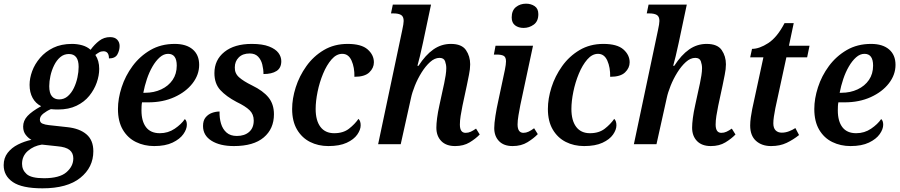

<svg xmlns="http://www.w3.org/2000/svg" viewBox="-69 -785 4896 1045"><path d="M162 240Q51 240 1 206Q-49 172 -49 114Q-49 75 -27.5 47Q-6 19 29 1.5Q64 -16 102 -24Q85 -33 71 -51Q57 -69 57 -96Q57 -128 80.5 -153.5Q104 -179 155 -207Q125 -222 108.5 -252Q92 -282 92 -323Q92 -359 106 -397.5Q120 -436 149 -470Q178 -504 221 -525Q264 -546 323 -546Q352 -546 378.5 -538.5Q405 -531 424 -514Q445 -543 471 -563Q497 -583 530 -583Q556 -583 569 -569Q582 -555 582 -535Q582 -511 570 -489Q558 -467 524 -467Q524 -506 494 -506Q481 -506 470.5 -500Q460 -494 450 -486Q471 -455 471 -410Q471 -374 457.5 -335.5Q444 -297 417 -263.5Q390 -230 347.5 -209.5Q305 -189 247 -189Q238 -189 226.5 -189.5Q215 -190 208 -191Q186 -182 167 -167Q148 -152 148 -134Q148 -118 162.5 -112Q177 -106 197 -104L297 -93Q364 -86 401.5 -54Q439 -22 439 38Q439 126 368 183Q297 240 162 240ZM253 -244Q280 -244 300 -261.5Q320 -279 333 -306Q346 -333 352.5 -363.5Q359 -394 359 -421Q359 -491 306 -491Q279 -491 259 -474Q239 -457 225.5 -429.5Q212 -402 205.5 -372Q199 -342 199 -316Q199 -278 213.5 -261Q228 -244 253 -244ZM170 185Q255 185 292.5 152.5Q330 120 330 77Q330 48 310 31.5Q290 15 243 11L159 2Q114 9 82.5 36.5Q51 64 51 107Q51 140 76 162.5Q101 185 170 185Z M770 10Q716 10 671 -12Q626 -34 599.5 -79Q573 -124 573 -192Q573 -248 593 -310Q613 -372 652.5 -425.5Q692 -479 749.5 -512.5Q807 -546 882 -546Q945 -546 980 -516Q1015 -486 1015 -432Q1015 -378 979 -331.5Q943 -285 880.5 -256.5Q818 -228 738 -228H704Q702 -218 701.5 -206Q701 -194 701 -184Q701 -125 726 -92.5Q751 -60 801 -60Q846 -60 882 -84.5Q918 -109 937 -137Q948 -128 948 -106Q948 -82 929 -55Q910 -28 870.5 -9Q831 10 770 10ZM720 -280Q769 -280 808.5 -298.5Q848 -317 870.5 -350Q893 -383 893 -428Q893 -492 846 -492Q822 -492 800.5 -473Q779 -454 761 -423Q743 -392 730.5 -354.5Q718 -317 711 -280Z M1204 10Q1128 10 1082 -19Q1036 -48 1036 -99Q1036 -129 1050 -146Q1064 -163 1084.5 -170.5Q1105 -178 1126 -178Q1125 -142 1134 -112Q1143 -82 1164 -63.5Q1185 -45 1220 -45Q1262 -45 1287 -67Q1312 -89 1312 -129Q1312 -163 1289.5 -185Q1267 -207 1219 -230Q1162 -260 1130 -295Q1098 -330 1098 -387Q1098 -459 1152.5 -502.5Q1207 -546 1301 -546Q1360 -546 1395.5 -532Q1431 -518 1446.5 -497Q1462 -476 1462 -452Q1462 -415 1436 -398.5Q1410 -382 1365 -382Q1365 -408 1358.5 -434Q1352 -460 1335.5 -477Q1319 -494 1290 -494Q1252 -494 1230.5 -472.5Q1209 -451 1209 -418Q1208 -386 1232 -364.5Q1256 -343 1303 -320Q1363 -291 1392.5 -254.5Q1422 -218 1422 -163Q1422 -84 1366.5 -37Q1311 10 1204 10Z M1718 10Q1663 10 1618.5 -12.5Q1574 -35 1547.5 -80Q1521 -125 1521 -192Q1521 -248 1540.5 -309.5Q1560 -371 1598.5 -425Q1637 -479 1693.5 -512.5Q1750 -546 1823 -546Q1898 -546 1932 -516Q1966 -486 1966 -446Q1966 -415 1941 -391Q1916 -367 1860 -367Q1861 -418 1844.5 -455Q1828 -492 1794 -492Q1762 -492 1735.5 -461.5Q1709 -431 1689.5 -384Q1670 -337 1659.5 -285.5Q1649 -234 1649 -192Q1649 -129 1675 -94.5Q1701 -60 1750 -60Q1799 -60 1830.5 -84.5Q1862 -109 1882 -138Q1894 -127 1894 -103Q1894 -79 1875.5 -52.5Q1857 -26 1818 -8Q1779 10 1718 10Z M2408 10Q2359 10 2332.5 -17.5Q2306 -45 2306 -90Q2306 -111 2310 -142.5Q2314 -174 2323 -214L2341 -297Q2344 -310 2348.5 -331Q2353 -352 2356.5 -374.5Q2360 -397 2360 -414Q2360 -433 2353.5 -451.5Q2347 -470 2323 -470Q2297 -470 2272 -447.5Q2247 -425 2225.5 -390.5Q2204 -356 2189 -318.5Q2174 -281 2168 -252L2112 0H1989L2120 -620Q2124 -638 2126 -651Q2128 -664 2128 -671Q2128 -695 2114 -703.5Q2100 -712 2073 -712H2059L2069 -760H2277L2233 -552Q2225 -514 2216.5 -479Q2208 -444 2203 -427H2209Q2247 -486 2290 -516Q2333 -546 2385 -546Q2444 -546 2467 -512.5Q2490 -479 2490 -435Q2490 -409 2483.5 -378Q2477 -347 2472 -321L2448 -209Q2442 -180 2438 -154Q2434 -128 2434 -107Q2434 -62 2465 -62Q2480 -62 2493 -68Q2506 -74 2522 -85L2542 -53Q2520 -30 2487 -10Q2454 10 2408 10Z M2781 -633Q2753 -633 2734.5 -647Q2716 -661 2716 -690Q2716 -728 2739 -746.5Q2762 -765 2794 -765Q2821 -765 2841 -751.5Q2861 -738 2861 -708Q2861 -669 2836 -651Q2811 -633 2781 -633ZM2721 10Q2673 10 2647 -17Q2621 -44 2621 -88Q2621 -113 2627.5 -154.5Q2634 -196 2643 -236L2679 -405Q2685 -435 2685 -451Q2685 -474 2672.5 -481Q2660 -488 2634 -488H2619L2628 -536H2832L2763 -213Q2758 -188 2753 -158Q2748 -128 2748 -108Q2748 -62 2780 -62Q2794 -62 2808 -68.5Q2822 -75 2838 -87L2858 -55Q2836 -32 2802 -11Q2768 10 2721 10Z M3110 10Q3055 10 3010.5 -12.5Q2966 -35 2939.5 -80Q2913 -125 2913 -192Q2913 -248 2932.5 -309.5Q2952 -371 2990.5 -425Q3029 -479 3085.5 -512.5Q3142 -546 3215 -546Q3290 -546 3324 -516Q3358 -486 3358 -446Q3358 -415 3333 -391Q3308 -367 3252 -367Q3253 -418 3236.5 -455Q3220 -492 3186 -492Q3154 -492 3127.5 -461.5Q3101 -431 3081.5 -384Q3062 -337 3051.5 -285.5Q3041 -234 3041 -192Q3041 -129 3067 -94.5Q3093 -60 3142 -60Q3191 -60 3222.5 -84.5Q3254 -109 3274 -138Q3286 -127 3286 -103Q3286 -79 3267.5 -52.5Q3249 -26 3210 -8Q3171 10 3110 10Z M3800 10Q3751 10 3724.5 -17.5Q3698 -45 3698 -90Q3698 -111 3702 -142.5Q3706 -174 3715 -214L3733 -297Q3736 -310 3740.5 -331Q3745 -352 3748.5 -374.5Q3752 -397 3752 -414Q3752 -433 3745.5 -451.5Q3739 -470 3715 -470Q3689 -470 3664 -447.5Q3639 -425 3617.5 -390.5Q3596 -356 3581 -318.5Q3566 -281 3560 -252L3504 0H3381L3512 -620Q3516 -638 3518 -651Q3520 -664 3520 -671Q3520 -695 3506 -703.5Q3492 -712 3465 -712H3451L3461 -760H3669L3625 -552Q3617 -514 3608.5 -479Q3600 -444 3595 -427H3601Q3639 -486 3682 -516Q3725 -546 3777 -546Q3836 -546 3859 -512.5Q3882 -479 3882 -435Q3882 -409 3875.5 -378Q3869 -347 3864 -321L3840 -209Q3834 -180 3830 -154Q3826 -128 3826 -107Q3826 -62 3857 -62Q3872 -62 3885 -68Q3898 -74 3914 -85L3934 -53Q3912 -30 3879 -10Q3846 10 3800 10Z M4128 10Q4077 10 4045.5 -18.5Q4014 -47 4014 -102Q4014 -122 4017.5 -147Q4021 -172 4025 -191L4086 -473H4014L4024 -519Q4064 -519 4112.5 -550.5Q4161 -582 4201 -659H4251L4225 -536H4337L4324 -473H4211L4151 -196Q4146 -171 4143 -150Q4140 -129 4140 -114Q4140 -88 4152.5 -75.5Q4165 -63 4186 -63Q4206 -63 4225.5 -70.5Q4245 -78 4260 -88L4280 -50Q4249 -25 4212.5 -7.5Q4176 10 4128 10Z M4560 10Q4506 10 4461 -12Q4416 -34 4389.5 -79Q4363 -124 4363 -192Q4363 -248 4383 -310Q4403 -372 4442.5 -425.5Q4482 -479 4539.5 -512.5Q4597 -546 4672 -546Q4735 -546 4770 -516Q4805 -486 4805 -432Q4805 -378 4769 -331.5Q4733 -285 4670.5 -256.5Q4608 -228 4528 -228H4494Q4492 -218 4491.5 -206Q4491 -194 4491 -184Q4491 -125 4516 -92.5Q4541 -60 4591 -60Q4636 -60 4672 -84.5Q4708 -109 4727 -137Q4738 -128 4738 -106Q4738 -82 4719 -55Q4700 -28 4660.5 -9Q4621 10 4560 10ZM4510 -280Q4559 -280 4598.5 -298.5Q4638 -317 4660.5 -350Q4683 -383 4683 -428Q4683 -492 4636 -492Q4612 -492 4590.5 -473Q4569 -454 4551 -423Q4533 -392 4520.5 -354.5Q4508 -317 4501 -280Z"/></svg>

Font: Noto Serif SemiCondensed SemiBold
Style: Italic
Weight: 600
Width: 4
Italic angle: -12°
Designer: Monotype Design Team
Foundry: Monotype Imaging Inc.
Version: Version 2.014; ttfautohint (v1.8.4.7-5d5b)